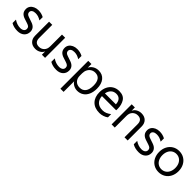

<svg xmlns="http://www.w3.org/2000/svg" viewBox="339 -2014 3681 3681"><g transform="rotate(45 2179.5 -173.5)"><path d="M59 -31V-124Q142 -67 230 -67Q277 -67 305.5 -88Q334 -109 334 -146Q334 -177 316.5 -194.5Q299 -212 258 -225L172 -253Q109 -273 79 -309.5Q49 -346 49 -402Q49 -447 73 -482Q97 -517 140.5 -537Q184 -557 239 -557Q320 -557 388 -520V-431Q348 -456 313.5 -467Q279 -478 239 -478Q190 -478 162.5 -458Q135 -438 135 -406Q135 -379 151.5 -361.5Q168 -344 202 -333L310 -296Q364 -277 392 -241.5Q420 -206 420 -156Q420 -80 368.5 -34Q317 12 231 12Q130 12 59 -31Z M972 0H886V-89Q864 -40 817 -14Q770 12 716 12Q632 12 584 -36.5Q536 -85 536 -167V-545H622V-191Q622 -66 738 -66Q800 -66 843 -108.5Q886 -151 886 -228V-545H972Z M1111 -31V-124Q1194 -67 1282 -67Q1329 -67 1357.5 -88Q1386 -109 1386 -146Q1386 -177 1368.5 -194.5Q1351 -212 1310 -225L1224 -253Q1161 -273 1131 -309.5Q1101 -346 1101 -402Q1101 -447 1125 -482Q1149 -517 1192.5 -537Q1236 -557 1291 -557Q1372 -557 1440 -520V-431Q1400 -456 1365.5 -467Q1331 -478 1291 -478Q1242 -478 1214.5 -458Q1187 -438 1187 -406Q1187 -379 1203.5 -361.5Q1220 -344 1254 -333L1362 -296Q1416 -277 1444 -241.5Q1472 -206 1472 -156Q1472 -80 1420.5 -34Q1369 12 1283 12Q1182 12 1111 -31Z M1598 -545H1684V-446Q1707 -496 1758 -526.5Q1809 -557 1871 -557Q1976 -557 2035 -484.5Q2094 -412 2094 -287Q2094 -195 2064 -127.5Q2034 -60 1979 -24Q1924 12 1852 12Q1799 12 1752 -13.5Q1705 -39 1684 -77V210H1598ZM1843 -64Q1922 -64 1964 -119Q2006 -174 2006 -282Q2006 -379 1967.5 -430Q1929 -481 1854 -481Q1805 -481 1766 -457Q1727 -433 1705.5 -390.5Q1684 -348 1684 -294V-230Q1684 -154 1727.5 -109Q1771 -64 1843 -64Z M2174 -273Q2174 -355 2205 -419.5Q2236 -484 2294.5 -520.5Q2353 -557 2430 -557Q2548 -557 2598 -480Q2648 -403 2648 -293Q2648 -279 2646 -253H2261Q2266 -165 2317 -116Q2368 -67 2460 -67Q2507 -67 2547.5 -83.5Q2588 -100 2631 -133V-46Q2599 -20 2550.5 -4Q2502 12 2455 12Q2321 12 2247.5 -64.5Q2174 -141 2174 -273ZM2562 -330Q2559 -404 2523.5 -442Q2488 -480 2428 -480Q2362 -480 2319.5 -439.5Q2277 -399 2265 -330Z M2776 -545H2862V-456Q2884 -505 2931 -531Q2978 -557 3032 -557Q3116 -557 3164 -508.5Q3212 -460 3212 -378V0H3126V-354Q3126 -479 3010 -479Q2948 -479 2905 -436.5Q2862 -394 2862 -317V0H2776Z M3346 -31V-124Q3429 -67 3517 -67Q3564 -67 3592.5 -88Q3621 -109 3621 -146Q3621 -177 3603.5 -194.5Q3586 -212 3545 -225L3459 -253Q3396 -273 3366 -309.5Q3336 -346 3336 -402Q3336 -447 3360 -482Q3384 -517 3427.5 -537Q3471 -557 3526 -557Q3607 -557 3675 -520V-431Q3635 -456 3600.5 -467Q3566 -478 3526 -478Q3477 -478 3449.5 -458Q3422 -438 3422 -406Q3422 -379 3438.5 -361.5Q3455 -344 3489 -333L3597 -296Q3651 -277 3679 -241.5Q3707 -206 3707 -156Q3707 -80 3655.5 -34Q3604 12 3518 12Q3417 12 3346 -31Z M3793 -272Q3793 -355 3826.5 -419.5Q3860 -484 3919.5 -520.5Q3979 -557 4056 -557Q4133 -557 4192.5 -520.5Q4252 -484 4285.5 -419.5Q4319 -355 4319 -272Q4319 -190 4285.5 -125Q4252 -60 4192 -24Q4132 12 4056 12Q3980 12 3920 -24Q3860 -60 3826.5 -125Q3793 -190 3793 -272ZM4056 -66Q4107 -66 4147 -92Q4187 -118 4209 -165Q4231 -212 4231 -272Q4231 -333 4209 -380Q4187 -427 4147 -453Q4107 -479 4056 -479Q4005 -479 3965 -453Q3925 -427 3903 -380Q3881 -333 3881 -272Q3881 -212 3903 -165Q3925 -118 3965 -92Q4005 -66 4056 -66Z"/></g></svg>

Font: Application
Style: Regular
Weight: 400
Designer: Wei Huang
Foundry: Wei Huang
Version: Version 0.012